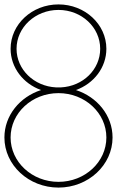

<svg xmlns="http://www.w3.org/2000/svg" viewBox="-20 -835 609 870"><path d="M166 -427C70 -396 0 -312 0 -212C0 -87 110 15 245 15C380 15 490 -87 490 -212C490 -312 420 -396 324 -427C405 -456 462 -529 462 -614C462 -725 365 -815 245 -815C125 -815 28 -725 28 -614C28 -529 85 -456 166 -427ZM245 -413C365 -413 462 -323 462 -212C462 -101 365 -11 245 -11C125 -11 28 -101 28 -212C28 -323 125 -413 245 -413ZM256 -439H234C134 -444 55 -520 55 -614C55 -711 140 -790 245 -790C350 -790 434 -711 434 -614C434 -520 356 -444 256 -439Z"/></svg>

Font: MintSans
Style: ExtraLight
Weight: 200
Version: Version 1.0